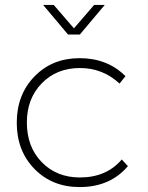

<svg xmlns="http://www.w3.org/2000/svg" viewBox="-20 -758 599 779"><path d="M256 -618 155 -738H198L280 -643L362 -738H405L304 -618ZM303 -522Q416 -522 489 -449L465 -419Q397 -482 304 -482Q210 -482 149.5 -420Q89 -358 89 -261Q89 -162 149.5 -100Q210 -38 304 -38Q412 -38 474 -111L499 -84Q427 1 303 1Q192 1 120 -72.5Q48 -146 48 -260Q48 -374 120 -448Q192 -522 303 -522Z"/></svg>

Font: Montserrat Ultra Light
Style: Regular
Weight: 200
Designer: Julieta Ulanovsky
Foundry: Julieta Ulanovsky
Version: Version 3.100;PS 003.100;hotconv 1.0.88;makeotf.lib2.5.64775